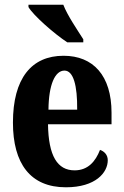

<svg xmlns="http://www.w3.org/2000/svg" viewBox="-20 -786 525 816"><path d="M266 -606H334V-619C310 -657 266 -721 249 -766H101V-756C121 -721 211 -642 266 -606ZM260 10C387 10 438 -53 438 -105C438 -128 423 -143 405 -149C386 -100 354 -62 297 -62C224 -62 186 -123 184 -258H454V-307C454 -465 376 -549 250 -549C114 -549 35 -453 35 -265C35 -91 109 10 260 10ZM308 -320H186C187 -427 214 -486 254 -486C292 -486 309 -423 308 -320Z"/></svg>

Font: Noto Serif Bengali ExtraCondensed ExtraBold
Style: Regular
Weight: 800
Width: 2
Designer: Juan Bruce, Universal Thirst, Indian Type Foundry and the Monotype Design Team.
Foundry: Monotype Imaging Inc.
Version: Version 2.003